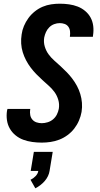

<svg xmlns="http://www.w3.org/2000/svg" viewBox="-20 -763 540 1038"><path d="M206 8Q180 8 154.5 4.5Q129 1 106 -7.5Q83 -16 64 -31.5Q45 -47 33 -68Q21 -89 17.5 -114Q14 -139 18 -165Q19 -167 19.5 -169.5Q20 -172 20 -174H144Q144 -173 143.5 -172Q143 -171 143 -170Q141 -155 143.5 -141Q146 -127 155 -116.5Q164 -106 177.5 -101.5Q191 -97 206 -97Q221 -97 237.5 -102Q254 -107 267 -118Q280 -129 287.5 -144Q295 -159 298 -175Q302 -200 295 -223.5Q288 -247 274.5 -265.5Q261 -284 243.5 -299.5Q226 -315 209 -330.5Q192 -346 176 -362.5Q160 -379 146 -397.5Q132 -416 121 -437Q110 -458 103 -480.5Q96 -503 94.5 -527.5Q93 -552 97 -577Q100 -600 109.5 -622.5Q119 -645 133.5 -665Q148 -685 168 -701Q188 -717 210.5 -726.5Q233 -736 256.5 -739.5Q280 -743 303 -743Q329 -743 353.5 -739.5Q378 -736 400 -727.5Q422 -719 440.5 -703.5Q459 -688 470 -667.5Q481 -647 484 -622.5Q487 -598 483 -572Q483 -570 482.5 -568Q482 -566 482 -564H358Q358 -565 358 -565.5Q358 -566 358 -567Q360 -581 358.5 -594.5Q357 -608 349.5 -618.5Q342 -629 329.5 -633.5Q317 -638 303 -638Q288 -638 273 -632.5Q258 -627 246.5 -615.5Q235 -604 228.5 -589.5Q222 -575 219 -560Q215 -535 222 -511.5Q229 -488 242.5 -469.5Q256 -451 273.5 -435.5Q291 -420 308 -404.5Q325 -389 341 -372.5Q357 -356 371 -337.5Q385 -319 396 -298.5Q407 -278 414 -255Q421 -232 423 -207.5Q425 -183 421 -158Q417 -135 407 -111.5Q397 -88 381.5 -68Q366 -48 345 -32.5Q324 -17 300.5 -8Q277 1 253 4.5Q229 8 206 8ZM171 255 145 209Q160 202 172.5 189Q185 176 187 161H146L163 58H265L248 161Q246 175 239 189.5Q232 204 221.5 216Q211 228 198 238Q185 248 171 255Z"/></svg>

Font: Iosevka SS04 Extrabold Oblique
Style: Regular
Weight: 800
Italic angle: -9°
Monospace: yes
Designer: Belleve Invis
Foundry: Belleve Invis
Version: Version 19.0.0; ttfautohint (v1.8.4)